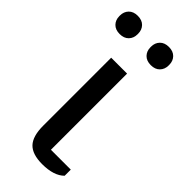

<svg xmlns="http://www.w3.org/2000/svg" viewBox="-257 -767 820 820"><g transform="rotate(45 153.5 -356.5)"><path d="M179 -518V-58H299V-21Q266 12 196 12Q136 12 109.5 -16Q83 -44 83 -107V-518ZM37 -615Q11 -615 -3.5 -630Q-18 -645 -18 -668V-672Q-18 -695 -3.5 -710Q11 -725 37 -725Q63 -725 77.5 -710Q92 -695 92 -672V-668Q92 -645 77.5 -630Q63 -615 37 -615ZM225 -615Q199 -615 184.5 -630Q170 -645 170 -668V-672Q170 -695 184.5 -710Q199 -725 225 -725Q251 -725 265.5 -710Q280 -695 280 -672V-668Q280 -645 265.5 -630Q251 -615 225 -615Z"/></g></svg>

Font: IBM Plex Serif Text
Style: Regular
Weight: 450
Designer: Mike Abbink, Paul van der Laan, Pieter van Rosmalen
Foundry: Bold Monday
Version: Version 3.001